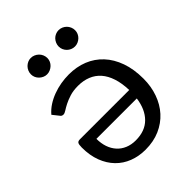

<svg xmlns="http://www.w3.org/2000/svg" viewBox="-201 -813 931 931"><g transform="rotate(-45 264.0 -348.0)"><path d="M118.5 -199Q118.5 -168 127.2 -142.2Q136 -116.5 152.8 -97.8Q169.5 -79 193.8 -68.8Q218 -58.5 248.5 -58.5Q312.5 -58.5 349.5 -95.8Q386.5 -133 395.5 -199ZM46.5 -436Q63.5 -456 86.2 -470.8Q109 -485.5 135.2 -495.2Q161.5 -505 189.5 -509.8Q217.5 -514.5 245 -514.5Q297.5 -514.5 341.8 -496.8Q386 -479 418.2 -444.5Q450.5 -410 468.5 -359.5Q486.5 -309 486.5 -243.5Q486.5 -190.5 470.2 -144.8Q454 -99 423.5 -65.2Q393 -31.5 349.2 -12.2Q305.5 7 250 7Q204.5 7 165.8 -8Q127 -23 98.8 -52Q70.5 -81 54.5 -123Q38.5 -165 38.5 -219Q38.5 -240 43 -247Q47.5 -254 60 -254H398.5Q397 -302 385.2 -337.8Q373.5 -373.5 352.8 -397Q332 -420.5 302.8 -432.2Q273.5 -444 237.5 -444Q204 -444 179.8 -436.2Q155.5 -428.5 138 -419.5Q120.5 -410.5 108.8 -402.8Q97 -395 89 -395Q77.5 -395 72 -404ZM227.5 -644.5Q227.5 -633 223 -623Q218.5 -613 210.5 -605.5Q202.5 -598 192.2 -593.5Q182 -589 170.5 -589Q159.5 -589 149.5 -593.5Q139.5 -598 131.8 -605.5Q124 -613 119.5 -623Q115 -633 115 -644.5Q115 -656 119.5 -666.5Q124 -677 131.8 -684.8Q139.5 -692.5 149.5 -697Q159.5 -701.5 170.5 -701.5Q182 -701.5 192.2 -697Q202.5 -692.5 210.5 -684.8Q218.5 -677 223 -666.5Q227.5 -656 227.5 -644.5ZM418 -644.5Q418 -633 413.5 -623Q409 -613 401.2 -605.5Q393.5 -598 383.2 -593.5Q373 -589 361.5 -589Q350 -589 339.8 -593.5Q329.5 -598 322 -605.5Q314.5 -613 310 -623Q305.5 -633 305.5 -644.5Q305.5 -656 310 -666.5Q314.5 -677 322 -684.8Q329.5 -692.5 339.8 -697Q350 -701.5 361.5 -701.5Q373 -701.5 383.2 -697Q393.5 -692.5 401.2 -684.8Q409 -677 413.5 -666.5Q418 -656 418 -644.5Z"/></g></svg>

Font: Lato 2
Style: Regular
Weight: 400
Designer: Lukasz Dziedzic with Adam Twardoch and Botio Nikoltchev
Foundry: tyPoland Lukasz Dziedzic
Version: Version 2.015; 2015-08-06; http://www.latofonts.com/